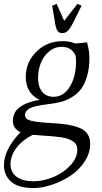

<svg xmlns="http://www.w3.org/2000/svg" viewBox="-48 -663 524 984"><path d="M-27.8 184.1Q-27.8 103 57.1 14.2Q18.1 -3.4 18.1 -43Q18.1 -87.4 52.5 -113.3Q86.9 -139.2 154.8 -151.9Q120.6 -167 102.3 -197Q84 -227.1 84 -268.1Q84 -344.2 138.4 -398.2Q192.9 -452.1 272.9 -452.1Q308.1 -452.1 337.9 -439.9L397.9 -445.8Q410.2 -404.3 410.2 -365.2Q410.2 -314.5 398.9 -274.7Q387.7 -234.9 369.6 -210Q351.6 -185.1 325 -168Q298.3 -150.9 271.5 -142.8Q244.6 -134.8 211.9 -130.9Q185.5 -127.4 170.2 -125.2Q154.8 -123 135.3 -118.4Q115.7 -113.8 105.2 -108.2Q94.7 -102.5 87.4 -93.8Q80.1 -85 80.1 -73.2Q80.1 -53.2 108.4 -44.9Q136.7 -36.6 216.8 -32.2Q320.3 -26.9 367.2 -4.2Q414.1 18.6 414.1 74.2Q414.1 122.1 385.3 165.8Q356.4 209.5 312.7 238Q269 266.6 218.5 283.7Q168 300.8 123 300.8Q45.4 300.8 8.8 267.8Q-27.8 234.9 -27.8 184.1ZM5.9 179.2Q5.9 220.7 37.8 243.4Q69.8 266.1 122.1 266.1Q175.3 266.1 227.8 243.4Q280.3 220.7 314.2 182.9Q348.1 145 348.1 105Q348.1 90.3 342.8 79.3Q337.4 68.4 325 60.8Q312.5 53.2 299.6 48.3Q286.6 43.5 263.9 40.3Q241.2 37.1 222.9 35.6Q204.6 34.2 174.8 32.2Q162.6 31.7 120.1 27.8Q66.4 54.7 36.1 95Q5.9 135.3 5.9 179.2ZM147 -263.2Q147 -219.7 167.5 -193.4Q188 -167 227.1 -167Q278.3 -167 310.1 -219Q341.8 -271 341.8 -349.1Q341.8 -365.7 338.9 -378.9Q318.8 -422.9 268.1 -422.9Q231.4 -422.9 202.9 -398.7Q174.3 -374.5 160.6 -338.6Q147 -302.7 147 -263.2ZM219.2 -633.8 242.2 -643.1 280.8 -556.2 349.1 -643.1 370.1 -633.8 324.2 -542Q310.5 -515.1 298.6 -504.2Q286.6 -493.2 271 -493.2Q255.4 -493.2 247.3 -503.9Q239.3 -514.6 234.9 -542Z"/></svg>

Font: Dihjauti
Style: Italic
Weight: 400
Italic angle: -9°
Designer: T. Christopher White
Version: Version 3.0.0